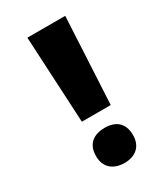

<svg xmlns="http://www.w3.org/2000/svg" viewBox="-181 -795 771 887"><g transform="rotate(-30 204.0 -351.0)"><path d="M139 -252H293L317 -714H115ZM116 -81C116 -18 159 12 216 12C271 12 313 -18 313 -81C313 -147 272 -175 216 -175C158 -175 116 -147 116 -81Z"/></g></svg>

Font: Noto Sans Devanagari UI SemiCondensed Black
Style: Regular
Weight: 900
Width: 4
Designer: Jelle Bosma - Monotype Design Team
Foundry: Monotype Imaging Inc.
Version: Version 2.004